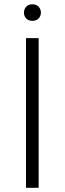

<svg xmlns="http://www.w3.org/2000/svg" viewBox="-20 -892 307 912"><path d="M163.6 -710.9V0H103.5V-710.9ZM93.8 -832Q93.8 -848.6 104.5 -860.1Q115.2 -871.6 133.8 -871.6Q152.3 -871.6 163.3 -860.1Q174.3 -848.6 174.3 -832Q174.3 -815.4 163.3 -804.2Q152.3 -793 133.8 -793Q115.2 -793 104.5 -804.2Q93.8 -815.4 93.8 -832Z"/></svg>

Font: Vazirmatn RD ExtraLight
Style: Regular
Weight: 200
Designer: Saber Rastikerdar
Foundry: Saber Rastikerdar
Version: Version 32.102